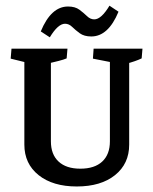

<svg xmlns="http://www.w3.org/2000/svg" viewBox="-20 -657 546 685"><path d="M253.9 8.3Q168.5 8.3 117.7 -32.2Q66.9 -72.8 66.9 -141.1L161.6 -152.8Q161.6 -106 189 -80.6Q216.3 -55.2 266.6 -55.2Q317.4 -55.2 344.7 -80.6Q372.1 -106 372.1 -152.8L440.9 -141.1Q440.9 -72.8 390.4 -32.2Q339.8 8.3 253.9 8.3ZM66.9 -141.1V-476.6H161.6V-152.8ZM66.9 -399.4V-470.2L77.6 -433.1L18.1 -447.8L21 -483.4H220.7L217.8 -448.7Q207.5 -444.3 189.5 -439.7Q171.4 -435.1 148.4 -429.7L161.6 -470.2V-399.4ZM440.9 -141.1 372.1 -152.8V-476.6H440.9ZM372.1 -399.4V-470.2L383.8 -433.6L311.5 -447.8L314 -483.4H488.3L485.4 -448.7Q464.4 -438.5 429.2 -429.2L440.9 -470.2V-399.4ZM157.7 -523.9 125.5 -544.9Q162.1 -633.8 222.7 -633.8Q248 -633.8 263.4 -622.3Q278.8 -610.8 290.5 -599.4Q302.2 -587.9 316.4 -587.9Q341.3 -587.9 370.6 -636.7L402.8 -615.2Q366.2 -526.9 305.7 -526.9Q280.3 -526.9 264.6 -538.3Q249 -549.8 237.5 -561Q226.1 -572.3 211.9 -572.3Q187 -572.3 157.7 -523.9Z"/></svg>

Font: Markazi Text Medium
Style: Regular
Weight: 500
Designer: Borna Izadpanah (Arabic designer), Fiona Ross (Arabic design director) and Florian Runge (Latin designer)
Foundry: Borna Izadpanah and Florian Runge
Version: Version 1.001